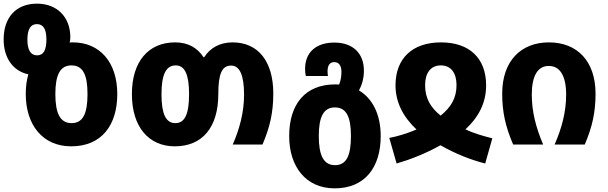

<svg xmlns="http://www.w3.org/2000/svg" viewBox="-29 -791 3326 1051"><path d="M361 10C528 10 613 -107 613 -276C613 -453 515 -559 370 -559C362 -559 356 -559 352 -558C354 -563 356 -575 356 -587C356 -699 282 -771 174 -771C57 -771 -9 -694 -9 -575C-9 -476 40 -403 126 -384C117 -353 112 -317 112 -276C112 -109 203 10 361 10ZM174 -488C138 -488 121 -519 121 -574C121 -630 138 -659 173 -659C209 -659 225 -630 225 -575C225 -518 210 -488 174 -488ZM363 -117C300 -117 274 -171 274 -276C274 -381 300 -433 362 -433C426 -433 450 -380 450 -276C450 -171 426 -117 363 -117Z M928 10C1078 10 1166 -93 1166 -276C1166 -385 1185 -432 1236 -432C1283 -432 1307 -380 1307 -273C1307 -176 1282 -84 1245 0H1408C1448 -94 1467 -174 1467 -279C1467 -453 1386 -559 1244 -559C1173 -559 1121 -528 1089 -478H1085C1051 -530 1000 -559 930 -559C783 -559 693 -454 693 -276C693 -95 786 10 928 10ZM931 -117C878 -117 855 -169 855 -275C855 -382 879 -433 933 -433C983 -433 1006 -382 1006 -276C1006 -165 982 -117 931 -117Z M1803 240C1970 240 2055 123 2055 -46C2055 -165 2010 -252 1936 -296C1952 -325 1963 -362 1963 -404C1963 -500 1902 -558 1801 -558C1703 -558 1641 -506 1641 -414C1641 -401 1642 -387 1645 -375H1766C1765 -383 1764 -393 1764 -401C1764 -434 1777 -451 1801 -451C1825 -451 1840 -433 1840 -398C1840 -372 1836 -348 1827 -328C1819 -329 1812 -329 1806 -329C1641 -329 1554 -220 1554 -46C1554 121 1645 240 1803 240ZM1805 113C1742 113 1716 59 1716 -46C1716 -151 1742 -203 1804 -203C1868 -203 1892 -150 1892 -46C1892 60 1868 113 1805 113Z M2142 104C2218 82 2302 49 2382 4C2464 51 2548 84 2627 104L2666 -34C2622 -45 2566 -60 2519 -83C2595 -154 2632 -232 2632 -324C2632 -471 2542 -559 2385 -559C2227 -559 2136 -470 2136 -324C2136 -234 2175 -154 2251 -82C2198 -60 2145 -44 2102 -36ZM2383 -158C2329 -202 2298 -251 2298 -325C2298 -392 2329 -433 2384 -433C2440 -433 2470 -391 2470 -325C2470 -256 2441 -205 2383 -158Z M2780 0H2944C2904 -95 2882 -180 2882 -273C2882 -377 2915 -430 2975 -430C3035 -430 3070 -378 3070 -273C3070 -178 3046 -89 3007 0H3172C3214 -98 3231 -179 3231 -278C3231 -457 3130 -559 2976 -559C2822 -559 2720 -457 2720 -278C2720 -181 2737 -99 2780 0Z"/></svg>

Font: Noto Sans Georgian SemiCondensed Extra
Style: Regular
Weight: 800
Width: 4
Designer: Monotype Design Team
Foundry: Monotype Imaging Inc.
Version: Version 1.901